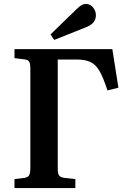

<svg xmlns="http://www.w3.org/2000/svg" viewBox="-20 -961 646 981"><path d="M54 0V-46L104 -52Q124 -55 129.5 -66.5Q135 -78 135 -104V-611Q135 -636 129 -646Q123 -656 102 -658L54 -664V-710H554L585 -513L529 -499Q508 -564 488.5 -598Q469 -632 441.5 -644.5Q414 -657 371 -657H275V-101Q275 -75 281.5 -65Q288 -55 310 -52L365 -46V0ZM257 -757 238 -785 374 -917Q399 -941 418 -941Q442 -941 456 -922.5Q470 -904 470 -883Q470 -842 422 -823Z"/></svg>

Font: Literata 36pt SemiBold
Style: Regular
Weight: 600
Designer: Latin by Veronika Burian and Jose Scaglione. Greek by Irene Vlachou. Cyrillic by Vera Evstafieva.
Foundry: TypeTogether
Version: Version 3.002